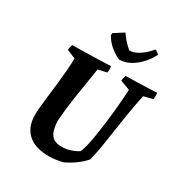

<svg xmlns="http://www.w3.org/2000/svg" viewBox="-204 -1022 1103 1176"><g transform="rotate(30 347.5 -434.5)"><path d="M315 12Q271.5 12 234.8 2.3Q198 -7.4 171.1 -28.6Q144.2 -49.9 128.7 -84.5Q113.2 -119.2 113.2 -168.6Q113.2 -189 116.7 -225.8Q120.2 -262.5 125.9 -309Q131.7 -355.4 137.2 -405.3Q142.7 -455.2 146.5 -501.9Q150.3 -548.7 150.4 -585.7L88.2 -611.5Q90.2 -621.5 92 -630.5Q93.7 -639.5 97.7 -649.5Q143.4 -650 187.9 -651Q232.4 -652 277.3 -653.3Q322.3 -654.6 367.5 -656.6Q369.5 -645.6 369.5 -634.3Q369.5 -623 367.5 -611.5L306.5 -597.8Q302.1 -568.9 295.9 -530.9Q289.7 -493 283 -450.6Q276.3 -408.3 269.8 -364.8Q263.3 -321.3 258.7 -280.4Q254.2 -239.6 252.1 -206Q253.7 -162 263.6 -133.4Q273.6 -104.8 295 -91.1Q316.3 -77.4 350.9 -77.4Q383.5 -77.4 415.6 -88.3Q447.7 -99.2 466.6 -113Q475.7 -131.2 483.6 -164.1Q491.4 -197 498.4 -239.5Q505.4 -282.1 511.6 -329.6Q517.8 -377.1 522.5 -424Q527.2 -470.8 530.5 -512.7Q533.7 -554.6 535.2 -585.6L466.2 -611.5Q467.2 -621.5 469.2 -630.5Q471.2 -639.5 475.2 -649.5Q511.9 -650 548.2 -651Q584.6 -652 621.2 -653.3Q657.9 -654.6 694 -656.6Q695.5 -645.6 695.5 -634.3Q695.5 -623 693.5 -611.5L630 -595.3Q613.4 -517.9 602.2 -448.2Q591 -378.6 582.1 -316.4Q573.2 -254.2 564.2 -200Q555.2 -145.9 542.9 -98.3Q519.3 -70.6 485.2 -45.5Q451 -20.5 411.5 -1.5Q387.9 4.5 362.5 8.3Q337.1 12 315 12ZM388.7 -716.4Q355 -732 323.8 -757.7Q292.7 -783.3 271.6 -821.1L274 -836.5L341.2 -879.1Q355 -858.2 374.4 -836.2Q393.8 -814.1 416.2 -796.2Q442 -796.2 466.9 -808.8Q491.7 -821.3 514.1 -841.1Q536.4 -860.9 552.8 -881.2Q559.6 -878.9 569.3 -872Q579 -865.1 581.8 -860.3Q563.4 -823.5 533.8 -790.5Q504.1 -757.5 467.3 -737Q430.5 -716.4 388.7 -716.4Z"/></g></svg>

Font: Labrada
Style: Italic
Weight: 400
Italic angle: -7°
Designer: Mercedes Jáuregui
Foundry: Omnibus-Type Team
Version: Version 1.000